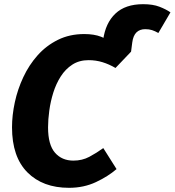

<svg xmlns="http://www.w3.org/2000/svg" viewBox="-20 -872 827 909"><path d="M600.5 -627.4 462.7 -643.5 468.3 -682.9Q479.3 -763.1 526.4 -807.6Q573.4 -852.2 657.7 -852.2Q704 -852.2 735 -840.1Q766.1 -828.1 787 -813.5L729.7 -715.8Q713.7 -724.9 699.8 -729.4Q686 -733.9 667.6 -733.9Q641.8 -733.9 626.1 -718.7Q610.5 -703.4 606.2 -671.2ZM378.9 -710.8Q425.8 -710.8 458.6 -698Q491.5 -685.2 516.1 -664.3Q541.6 -666.2 562.6 -656.4Q583.6 -646.6 600.5 -627.4L526.8 -550.2Q496.8 -567.8 465.4 -577.5Q434 -587.2 399.3 -587.2Q355.1 -587.2 322.4 -566Q289.7 -544.8 267.6 -510.1Q245.4 -475.3 232.3 -433.4Q219.2 -391.4 213.4 -348.5Q207.5 -305.7 207.5 -269.1Q207.5 -186.9 240.1 -149.3Q272.7 -111.6 327.6 -111.6Q369.2 -111.6 402.9 -129.6Q436.7 -147.6 469 -170.9L531.8 -71.5Q491.9 -37 434.3 -9.9Q376.6 17.2 306.7 17.2Q182.3 17.2 109.6 -56.1Q36.9 -129.4 36.9 -269.3Q36.9 -326.3 50.2 -387.9Q63.5 -449.5 90.5 -507Q117.4 -564.5 158.2 -610.3Q199 -656.1 254.3 -683.4Q309.6 -710.8 378.9 -710.8Z"/></svg>

Font: Fira Sans Variable
Style: Italic
Weight: 397
Italic angle: -8°
Designer: Carrois Corporate & Edenspiekermann AG
Foundry: Carrois Corporate GbR & Edenspiekermann AG
Version: Version 4.202